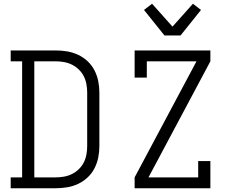

<svg xmlns="http://www.w3.org/2000/svg" viewBox="-20 -1004 1240 1024"><path d="M37 0V-58H98V-677H37V-735H277Q307 -735 337.5 -730Q368 -725 396 -712Q424 -699 447 -677.5Q470 -656 484 -628.5Q498 -601 504 -571Q510 -541 510 -510V-225Q510 -194 504 -164Q498 -134 484 -106.5Q470 -79 447 -57.5Q424 -36 396 -23Q368 -10 337.5 -5Q307 0 277 0ZM163 -58H277Q299 -58 321.5 -62Q344 -66 364 -76Q384 -86 400.5 -102Q417 -118 427 -138Q437 -158 441 -180.5Q445 -203 445 -225V-510Q445 -532 441 -554.5Q437 -577 427 -597Q417 -617 400.5 -633Q384 -649 364 -659Q344 -669 321.5 -673Q299 -677 277 -677H163ZM698 0V-58L1028 -677H763V-590H698V-735H1102V-677L772 -58H1037V-145H1102V0ZM857 -815 748 -951 791 -984 900 -862 1009 -984 1052 -951 943 -815Z"/></svg>

Font: Iosevka Etoile Light
Style: Regular
Weight: 300
Designer: Belleve Invis
Foundry: Belleve Invis
Version: Version 25.0.1; ttfautohint (v1.8.4)